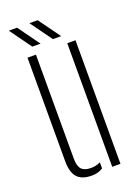

<svg xmlns="http://www.w3.org/2000/svg" viewBox="-144 -808 635 876"><g transform="rotate(-20 174.0 -369.5)"><path d="M53 -98V-600H94V-95Q94 -59 108 -43.5Q122 -28 154 -28Q180 -28 200 -39V-9Q177 6 146 6Q97.5 6 75.2 -18.8Q53 -43.5 53 -98ZM246 0V-600H286V0ZM91 -640 15 -745H55L131 -640ZM191 -640 115 -745H155L231 -640Z"/></g></svg>

Font: Big Shoulders Stencil Text Thin
Style: Regular
Weight: 100
Designer: Patric King
Foundry: XO Type Co
Version: Version 2.001